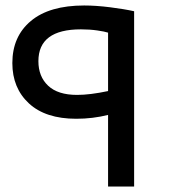

<svg xmlns="http://www.w3.org/2000/svg" viewBox="-20 -680 618 700"><path d="M374 -261Q318 -247 258 -247Q146 -247 85.5 -303Q25 -359 25 -450Q25 -547 92.5 -603.5Q160 -660 287 -660Q330 -660 381.5 -653.5Q433 -647 469 -639V0H374ZM374 -348V-561Q362 -565 334.5 -569Q307 -573 275 -573Q120 -573 120 -457Q120 -401 155.5 -367.5Q191 -334 261 -334Q308 -334 374 -348Z"/></svg>

Font: sheba-seeBold
Style: Regular
Weight: 600
Designer: Mohamed Galeb, the designers
Foundry: Kief Type Foundry
Version: Version 2.010; ttfautohint (v1.5.33-1714) -l 8 -r 50 -G 200 